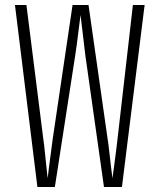

<svg xmlns="http://www.w3.org/2000/svg" viewBox="-20 -750 640 770"><path d="M130 0 40 -730H86L154 -190Q157 -172 159.5 -144Q162 -116 165.5 -87Q169 -58 171 -35Q174 -58 177.5 -87Q181 -116 185 -144Q189 -172 191 -190L271 -730H335L412 -190Q415 -172 418 -144Q421 -116 424.5 -87Q428 -58 431 -35Q434 -58 438 -87Q442 -116 445.5 -144Q449 -172 451 -190L513 -730H560L469 0H397L322 -530Q317 -568 312 -614.5Q307 -661 303 -690Q299 -662 293.5 -615.5Q288 -569 282 -530L200 0Z"/></svg>

Font: Pitagon Sans Mono Thin
Style: Regular
Weight: 100
Monospace: yes
Designer: Travis Tran
Foundry: Pitagon
Version: Version 1.001; ttfautohint (v1.8.4.7-5d5b);gftools[0.9.26]